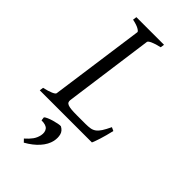

<svg xmlns="http://www.w3.org/2000/svg" viewBox="-268 -675 984 984"><g transform="rotate(45 224.0 -183.5)"><path d="M414.1 -119.1Q404.3 -76.7 394.3 -45.4Q384.3 -14.2 377.9 0H0L2.9 -21Q33.7 -27.8 52.2 -35.9Q70.8 -43.9 71.8 -50.8L143.1 -564Q144 -569.8 128.9 -578.6Q113.8 -587.4 82 -594.2L85 -615.2H285.2L282.2 -594.2Q251.5 -587.4 232.9 -579.1Q214.4 -570.8 212.9 -564L146 -75.2Q145 -66.4 147.9 -60.3Q150.9 -54.2 159.9 -50.5Q168.9 -46.9 184.8 -45.4Q200.7 -43.9 225.1 -43.9H287.1Q307.6 -43.9 322 -46.4Q336.4 -48.8 348.1 -57.4Q359.9 -65.9 370.6 -82.5Q381.3 -99.1 395 -127.9L414.1 -119.1ZM234.4 131.3Q227.1 164.1 200.4 194.1Q173.8 224.1 131.8 247.6L117.2 232.4Q138.2 213.9 150.4 197Q162.6 180.2 167.5 158.2Q172.4 132.8 160.9 117.7Q149.4 102.5 115.2 102.5L112.8 83Q117.2 78.1 129.9 72.5Q142.6 66.9 157.7 62.5Q172.9 58.1 186.8 55.4Q200.7 52.7 207 53.7Q229 65.4 234.1 86.2Q239.3 106.9 234.4 131.3Z"/></g></svg>

Font: Gentium
Style: Italic
Weight: 400
Italic angle: -7°
Designer: J. Victor Gaultney
Version: Version 1.02; 2005; OFL release